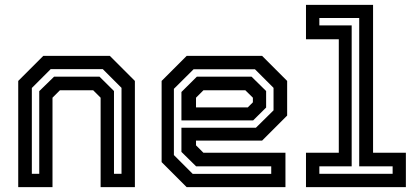

<svg xmlns="http://www.w3.org/2000/svg" viewBox="-20 -770 1712 790"><path d="M55 0V-437L158 -540H432L535 -437V0H394V-368L363.5 -398.5H226.5L196 -368V0ZM111 -55H141.5V-395L202.5 -454.5H389.5L449 -395.5V-55H480V-408.5L403 -485.5H188.5L111 -408Z M1058.5 -540 1161.5 -437V-294.5L1058.5 -191.5H786.5V-172L817 -141.5H1154.5V0H748L645 -103V-437L748 -540ZM1015 -454.5 1075 -395.5V-327.5L1021.5 -274.5H726.5V-391.5L790 -454.5ZM1029 -485H776.5L695.5 -404.5V-132L773 -54.5H1096V-85.5H787L726.5 -145V-244.5H1033L1105.5 -316V-408.5ZM989.5 -398.5H817L786.5 -368V-328H999.5L1020.5 -349V-368Z M1239 0V-141.5H1374V-608.5H1239V-750H1515V-141.5H1650V0ZM1294 -55H1595.5V-85.5H1458V-696H1294V-665.5H1427V-85.5H1294Z"/></svg>

Font: Tourney SemiBold
Style: Regular
Weight: 600
Version: Version 1.015